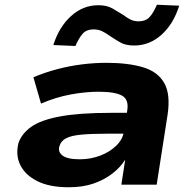

<svg xmlns="http://www.w3.org/2000/svg" viewBox="-20 -779 812 810"><path d="M270 11Q189 11 138 -14.5Q87 -40 66 -82Q45 -124 58 -176Q72 -216 112.5 -244.5Q153 -273 234.5 -288Q316 -303 450 -303H544L531 -215H435Q366 -215 323 -211Q280 -207 258.5 -195.5Q237 -184 231 -163Q223 -139 243.5 -123Q264 -107 317 -107Q361 -107 401.5 -122Q442 -137 470 -164Q498 -191 503 -225L517 -314Q524 -360 494 -376Q464 -392 396 -392Q341 -392 278.5 -380.5Q216 -369 153 -342L121 -453Q171 -474 222.5 -487.5Q274 -501 326.5 -507.5Q379 -514 428 -514Q520 -514 582.5 -495.5Q645 -477 672.5 -429.5Q700 -382 687 -295L641 0H492L508 -104V-105Q487 -72 453 -46Q419 -20 374 -4.5Q329 11 270 11ZM298 -585 205 -589Q229 -665 279.5 -711Q330 -757 395 -757Q431 -757 455 -743Q479 -729 500 -716Q514 -705 529.5 -697Q545 -689 565 -689Q594 -689 610.5 -706.5Q627 -724 642 -759L736 -755Q712 -678 661.5 -632.5Q611 -587 546 -587Q510 -587 487.5 -600Q465 -613 444 -627Q429 -638 412.5 -646.5Q396 -655 375 -655Q345 -655 329 -637Q313 -619 298 -585Z"/></svg>

Font: Nunito Sans 7pt Expanded ExtraBold
Style: Italic
Weight: 800
Width: 7
Italic angle: -9°
Designer: Vernon Adams
Foundry: Vernon Adams
Version: Version 3.101;gftools[0.9.27]